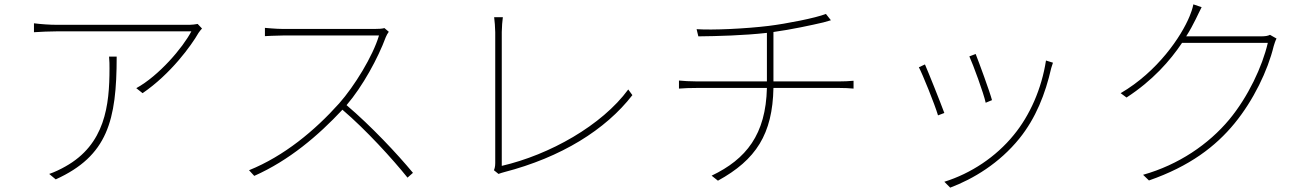

<svg xmlns="http://www.w3.org/2000/svg" viewBox="-20 -806 6040 882"><path d="M908 -675 888 -696C878 -694 861 -692 851 -692C783 -692 274 -692 241 -692C208 -692 167 -695 136 -699V-658C167 -660 208 -662 241 -662C273 -662 780 -662 859 -662C820 -587 710 -458 606 -401L635 -378C764 -466 859 -597 892 -655C897 -663 903 -669 908 -675ZM516 -546H481C483 -526 483 -508 483 -491C483 -322 463 -143 280 -41C261 -30 228 -14 206 -7L236 18C474 -90 516 -252 516 -546Z M1766 -660 1746 -677C1735 -674 1721 -673 1700 -673C1669 -673 1307 -673 1281 -673C1249 -673 1197 -678 1197 -678V-640C1197 -640 1251 -643 1281 -643C1307 -643 1691 -643 1721 -643C1693 -548 1608 -410 1538 -331C1426 -206 1285 -89 1124 -24L1148 2C1308 -69 1442 -183 1553 -302C1661 -210 1783 -76 1852 10L1877 -12C1806 -98 1685 -227 1572 -323C1646 -409 1717 -540 1752 -635C1754 -641 1762 -655 1766 -660Z M2249 -24 2270 -7C2278 -10 2287 -13 2295 -15C2558 -83 2762 -210 2885 -369L2866 -395C2745 -230 2505 -95 2285 -44C2285 -70 2285 -580 2285 -659C2285 -678 2288 -716 2290 -727H2250C2252 -716 2255 -674 2255 -658C2255 -580 2255 -106 2255 -57C2255 -41 2252 -31 2249 -24Z M3099 -436V-399C3121 -401 3151 -402 3184 -402H3503C3498 -188 3408 -75 3249 1L3278 24C3453 -72 3529 -190 3533 -402H3834C3856 -402 3884 -401 3901 -399V-435C3881 -433 3855 -432 3833 -432H3533V-659C3614 -670 3711 -691 3762 -703C3775 -707 3787 -710 3797 -713L3774 -742C3726 -723 3592 -697 3511 -687C3404 -674 3254 -667 3180 -672L3188 -639C3276 -640 3397 -643 3503 -655V-432H3182C3153 -432 3116 -434 3099 -436Z M4462 -558 4433 -547C4450 -510 4499 -377 4508 -334L4537 -346C4526 -387 4477 -520 4462 -558ZM4817 -518 4785 -528C4765 -398 4711 -276 4637 -186C4555 -85 4440 -9 4318 29L4345 56C4451 16 4571 -56 4663 -170C4738 -263 4782 -374 4809 -493C4811 -499 4814 -510 4817 -518ZM4229 -510 4201 -497C4216 -470 4274 -327 4289 -276L4318 -287C4300 -336 4244 -476 4229 -510Z M5500 -773 5462 -786C5459 -769 5450 -743 5445 -732C5407 -639 5298 -477 5128 -378L5155 -358C5275 -436 5355 -527 5410 -609H5804C5779 -501 5714 -362 5627 -257C5532 -143 5394 -49 5231 -3L5258 23C5445 -42 5564 -133 5651 -239C5738 -345 5804 -482 5831 -594C5833 -601 5839 -620 5844 -629L5814 -646C5804 -641 5793 -639 5770 -639H5429C5447 -667 5461 -694 5473 -718C5481 -734 5491 -756 5500 -773Z"/></svg>

Font: Harano Aji Gothic ExtraLight
Style: Regular
Weight: 250
Foundry: Masamichi Hosoda
Version: HaranoAjiGothic-ExtraLight version 20230610;ttx 4.39.4